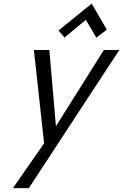

<svg xmlns="http://www.w3.org/2000/svg" viewBox="-20 -751 661 1031"><path d="M162.1 -482.4H245.1L280.3 -73.2L537.6 -482.4H620.6L134.8 259.3H49.3L216.8 18.6ZM472.2 -731.4 553.7 -591.8 497.1 -548.8 440.9 -644.5 326.2 -549.3 294.4 -587.4Z"/></svg>

Font: Cantarell
Style: Italic
Weight: 400
Italic angle: -16°
Designer: Dave Crossland
Version: Version 1.004